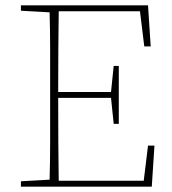

<svg xmlns="http://www.w3.org/2000/svg" viewBox="-20 -696 641 716"><path d="M58 -656V-676H532L542 -523H518L502 -654H199Q198 -583 197.5 -509Q197 -435 197 -353H394L404 -450H423V-234H404L394 -331H197Q197 -236 197.5 -163Q198 -90 199 -22H516L532 -153H556L546 0H58V-20L165 -26Q167 -97 167 -168Q167 -239 167 -310V-367Q167 -438 167 -509Q167 -580 165 -650Z"/></svg>

Font: Source Serif 4 ExtraLight
Style: Regular
Weight: 200
Designer: Frank Grießhammer
Foundry: Adobe
Version: Version 4.005;hotconv 1.1.0;makeotfexe 2.6.0